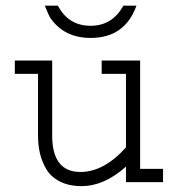

<svg xmlns="http://www.w3.org/2000/svg" viewBox="-20 -629 626 663"><path d="M31.2 -419.9H160.2V-161.1Q160.2 -35.2 257.8 -35.2Q338.9 -35.2 415 -120.1V-374H331.1V-419.9H463.9V-45.9H543V0H415V-53.7Q339.8 13.7 261.7 13.7Q217.8 13.7 186.5 -2.4Q155.3 -18.6 139.6 -45.4Q124 -72.3 117.7 -100.6Q111.3 -128.9 111.3 -161.1V-374H31.2ZM134.8 -609.4H179.7Q179.7 -609.4 181.6 -606.4Q217.8 -540 293 -540Q366.2 -540 404.3 -606.4Q404.3 -609.4 406.2 -609.4H451.2Q411.1 -498 293 -498Q202.1 -498 154.3 -566.4Q148.4 -575.2 134.8 -609.4Z"/></svg>

Font: Thabit
Style: Regular
Weight: 500
Designer: Regenerated by Nadim Shaikli
Foundry: MAK Alagha
Version: 0.01